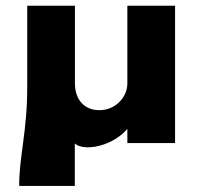

<svg xmlns="http://www.w3.org/2000/svg" viewBox="-20 -485 691 651"><path d="M45 145.5H233.6V1.4C242.7 9.5 257.3 14.5 276.4 14.5C327.3 14.5 381.4 -11.8 411.8 -48.2V0H573.6V-465.5H411.8V-201.8C411.8 -155.9 371.8 -111.4 317.3 -111.4C264.1 -111.4 234.1 -149.1 234.1 -201.8V-465.5H72.3V-190C72.3 -37.3 45 42.7 45 145.5Z"/></svg>

Font: Spartan MB ExtBd
Style: Regular
Weight: 800
Designer: Matt Bailey, Mirko Velimirovic
Foundry: Matt Bailey
Version: Version 1.005